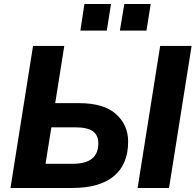

<svg xmlns="http://www.w3.org/2000/svg" viewBox="-20 -933 971 953"><path d="M32 0 144 -705H299L254 -421H373Q495 -421 555.5 -367Q616 -313 616 -230Q616 -118 545.5 -59Q475 0 338 0ZM663 0 775 -705H931L819 0ZM206 -120H341Q468 -120 468 -221Q468 -262 441 -281.5Q414 -301 352 -301H235ZM575 -781 597 -913H728L707 -781ZM379 -781 399 -913H531L510 -781Z"/></svg>

Font: Nunito Sans ExtraBold
Style: Italic
Weight: 800
Italic angle: -9°
Designer: Vernon Adams
Foundry: Vernon Adams
Version: Version 3.006; ttfautohint (v1.8.3)